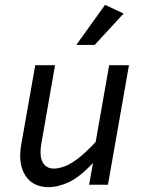

<svg xmlns="http://www.w3.org/2000/svg" viewBox="-20 -765 599 795"><path d="M349 0 365 -90Q307 -29 262.5 -9.5Q218 10 182 10Q115 10 84.5 -39Q54 -88 68 -167L126 -495H208L152 -175Q142 -120 156.5 -93.5Q171 -67 203 -67Q222 -67 246 -75.5Q270 -84 302 -108Q334 -132 376 -177L432 -495H514L427 0ZM372 -579H296L415 -745L492 -709Z"/></svg>

Font: Inria Sans
Style: Italic
Weight: 400
Italic angle: -10°
Designer: Black Foundry Team
Foundry: Black Foundry
Version: Version 1.2; ttfautohint (v1.8.3)